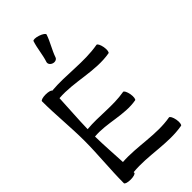

<svg xmlns="http://www.w3.org/2000/svg" viewBox="-344 -1226 1327 1327"><g transform="rotate(-45 319.0 -563.0)"><path d="M310 -949C328 -1002 360 -1050 378 -1104C381 -1112 362 -1126 335 -1135C308 -1144 285 -1144 282 -1136C264 -1082 261 -1025 243 -971C238 -956 249 -939 268 -933C286 -927 305 -934 310 -949ZM29 -800C29 -667 44 -533 44 -400C44 -267 29 -133 29 0C29 9 52 16 80 16C108 16 131 9 131 0C131 -2 131 -4 131 -6C283 -21 437 26 589 -1C597 -2 601 -26 596 -54C591 -81 580 -102 571 -101C425 -75 275 -118 128 -108C124 -195 117 -282 116 -369C240 -380 365 -328 489 -350C497 -351 501 -375 496 -403C491 -430 480 -452 471 -450C354 -429 234 -452 116 -441C118 -537 126 -634 130 -730C282 -742 436 -683 589 -710C597 -711 601 -735 596 -763C591 -790 580 -812 571 -810C426 -784 277 -815 130 -802C131 -809 108 -816 80 -816C52 -816 29 -809 29 -800Z"/></g></svg>

Font: Nupuram Medium
Style: Regular
Weight: 500
Designer: Santhosh Thottingal (santhosh.thottingal@gmail.com)
Foundry: SMC
Version: Version 1.000